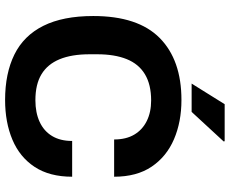

<svg xmlns="http://www.w3.org/2000/svg" viewBox="-96 -816 924 773"><g transform="rotate(90 366.5 -430.0)"><path d="M383 12Q276 12 200 -25.5Q124 -63 84.5 -142Q45 -221 45 -343Q45 -523 133.5 -610.5Q222 -698 383 -698Q471 -698 541 -668Q611 -638 651.5 -578Q692 -518 692 -427H542Q542 -475 522.5 -508Q503 -541 467.5 -558.5Q432 -576 385 -576Q321 -576 279.5 -551Q238 -526 218.5 -477.5Q199 -429 199 -359V-328Q199 -256 219 -207.5Q239 -159 279.5 -134.5Q320 -110 384 -110Q434 -110 471 -127Q508 -144 528 -177Q548 -210 548 -258H692Q692 -167 652.5 -107Q613 -47 543 -17.5Q473 12 383 12ZM317 -739 400 -872H549L550 -868L431 -739Z"/></g></svg>

Font: Archivo SemiBold
Style: Bold
Weight: 700
Version: Version 2.001